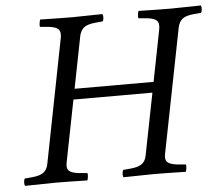

<svg xmlns="http://www.w3.org/2000/svg" viewBox="-48 -701 874 758"><g transform="rotate(-5 388.5 -322.5)"><path d="M603 -568.8Q606.9 -591.8 597.4 -601.8Q587.9 -611.8 559.1 -615.2L524.9 -618.2Q522.9 -622.1 524.4 -633.1Q525.9 -644 527.8 -647Q615.7 -645 654.8 -645Q684.6 -645 774.9 -647Q777.8 -640.1 776.9 -630.6Q775.9 -621.1 772.9 -618.2L742.2 -615.2Q712.4 -612.3 698.7 -601.6Q685.1 -590.8 680.2 -568.8L583 -76.2Q578.1 -53.2 588.1 -43.2Q598.1 -33.2 627 -29.8L661.1 -26.9Q663.1 -22.9 661.6 -12Q660.2 -1 658.2 2Q570.3 0 530.8 0Q501 0 411.1 2Q408.2 -4.9 409.2 -14.4Q410.2 -23.9 413.1 -26.9L443.8 -29.8Q473.6 -32.7 487.8 -43.5Q502 -54.2 505.9 -76.2L554.2 -320.8H241.2L192.9 -76.2Q188 -53.2 198 -43.2Q208 -33.2 236.8 -29.8L271 -26.9Q272.9 -22.9 271.5 -12Q270 -1 268.1 2Q180.2 0 141.1 0Q111.3 0 21 2Q18.1 -4.9 19 -14.4Q20 -23.9 22.9 -26.9L54.2 -29.8Q84 -32.7 97.9 -43.5Q111.8 -54.2 116.2 -76.2L212.9 -568.8Q216.8 -591.8 207.5 -601.8Q198.2 -611.8 168.9 -615.2L134.8 -618.2Q132.8 -622.1 134.5 -633.1Q136.2 -644 138.2 -647Q226.1 -645 265.1 -645Q294.9 -645 384.8 -647Q387.7 -640.1 387 -630.6Q386.2 -621.1 382.8 -618.2L352.1 -615.2Q322.3 -612.3 308.6 -601.6Q294.9 -590.8 290 -568.8L249.5 -362.8H562.5Z"/></g></svg>

Font: Linux Libertine
Style: Italic
Weight: 400
Italic angle: -12°
Designer: Philipp H. Poll
Foundry: Philipp H. Poll
Version: Version 5.1.6 ; ttfautohint (v0.9)